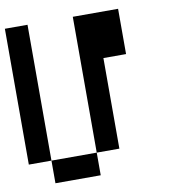

<svg xmlns="http://www.w3.org/2000/svg" viewBox="-86 -853 838 928"><g transform="rotate(-10 333.5 -389.0)"><path d="M111.1 -111.1H0V-777.8H111.1ZM444.4 -555.6V-111.1H333.3V-777.8H555.6V-555.6ZM333.3 0H111.1V-111.1H333.3Z"/></g></svg>

Font: Pixeloid Mono
Style: Regular
Weight: 400
Monospace: yes
Designer: GGBotNet
Foundry: GGBotNet
Version: 0.5